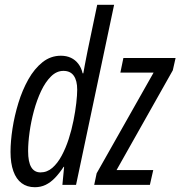

<svg xmlns="http://www.w3.org/2000/svg" viewBox="-20 -780 761 810"><path d="M127 9.8Q94.2 9.8 71.3 -7.3Q48.3 -24.4 36.4 -57.9Q24.4 -91.3 24.4 -139.2Q24.4 -183.6 32.7 -237.5Q41 -291.5 57.6 -345.7Q74.2 -399.9 99.6 -445.1Q125 -490.2 159.4 -517.6Q193.8 -544.9 236.8 -544.9Q260.7 -544.9 279.3 -536.1Q297.9 -527.3 310.5 -510.7Q323.2 -494.1 328.6 -470.7H331.5Q334.5 -487.8 337.6 -504.6Q340.8 -521.5 344 -537.6Q347.2 -553.7 350.1 -568.4L390.1 -759.8H461.4L300.8 0H243.2L250.5 -76.2H248.5Q230.5 -48.8 211.9 -29.5Q193.4 -10.3 172.6 -0.2Q151.9 9.8 127 9.8ZM150.9 -52.7Q178.7 -52.7 200.7 -71.8Q222.7 -90.8 240 -122.8Q257.3 -154.8 269.8 -193.4Q282.2 -231.9 290 -271.2Q297.9 -310.5 301.8 -345Q305.7 -379.4 305.7 -401.9Q305.7 -439.9 291.3 -460.4Q276.9 -481 247.6 -481Q218.8 -481 195.1 -457.5Q171.4 -434.1 153.3 -395.8Q135.3 -357.4 123 -312Q110.8 -266.6 104.7 -222.2Q98.6 -177.7 98.6 -142.6Q98.6 -96.7 111.8 -74.7Q125 -52.7 150.9 -52.7ZM377.4 0 387.7 -48.8 627.9 -473.6H487.8L500.5 -535.2H720.7L709 -483.4L471.7 -62.5H626.5L612.3 0Z"/></svg>

Font: Open Sans Condensed
Style: Italic
Weight: 400
Width: 3
Italic angle: -12°
Designer: Monotype Design Team
Foundry: Monotype Imaging Inc.
Version: Version 3.000